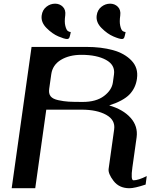

<svg xmlns="http://www.w3.org/2000/svg" viewBox="-20 -999 799 1019"><path d="M579.1 -561.5 585 -604.5Q591.8 -654.3 542.5 -681.2Q493.2 -708 412.1 -708Q347.7 -708 303.2 -681.2Q258.8 -654.3 252 -604.5L241.2 -528.3Q237.3 -502.9 248.5 -488.3Q259.8 -473.6 289.6 -467.3Q319.3 -460.9 344.2 -459.5Q369.1 -458 418.9 -458Q490.2 -458 531.7 -489.3Q573.2 -520.5 579.1 -561.5ZM438.5 -750Q517.6 -750 579.6 -732.9Q641.6 -715.8 678.2 -677.2Q714.8 -638.7 707 -583V-582Q700.2 -532.2 667.5 -498Q634.8 -463.9 559.6 -439.5Q633.8 -418 673.3 -373.5Q712.9 -329.1 705.1 -270.5L682.6 -110.4Q672.9 -42 688.5 -42Q713.9 -42 758.8 -64.5L752.9 -19.5Q694.3 0 667 0Q612.3 0 582.5 -39.1Q552.7 -78.1 556.6 -103.5L585.9 -312.5Q592.8 -362.3 543.5 -389.6Q494.1 -417 413.1 -417H225.6L167 0H42L147.5 -750ZM618.2 -917Q613.3 -882.8 618.2 -861.8Q623 -840.8 630.4 -835Q637.7 -829.1 646.5 -829.1Q646.5 -827.1 645 -820.8Q643.6 -814.5 642.6 -810.5Q641.6 -806.6 640.1 -801.8Q638.7 -796.9 635.3 -794.4Q631.8 -792 627 -792Q613.3 -792 581.5 -805.7Q549.8 -819.3 519 -850.1Q488.3 -880.9 493.2 -917Q497.1 -946.3 518.1 -962.9Q539.1 -979.5 564.5 -979.5Q588.9 -979.5 605.5 -962.9Q622.1 -946.3 618.2 -917ZM326.2 -917Q321.3 -882.8 326.7 -861.8Q332 -840.8 339.4 -835Q346.7 -829.1 355.5 -829.1Q355.5 -827.1 354 -820.8Q352.5 -814.5 351.6 -810.5Q350.6 -806.6 349.1 -801.8Q347.7 -796.9 344.2 -794.4Q340.8 -792 335.9 -792Q322.3 -792 290 -805.7Q257.8 -819.3 227.1 -850.1Q196.3 -880.9 201.2 -917Q205.1 -946.3 226.1 -962.9Q247.1 -979.5 272.5 -979.5Q296.9 -979.5 313.5 -962.9Q330.1 -946.3 326.2 -917Z"/></svg>

Font: okolaks
Style: BoldItalic
Weight: 600
Width: 8
Italic angle: -8°
Version: Version 000.6.0